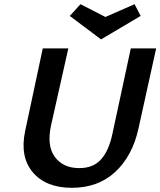

<svg xmlns="http://www.w3.org/2000/svg" viewBox="-20 -889 765 916"><path d="M651 -813 462 -701 313 -813 364 -869 483 -808 622 -869ZM604 -658H725L640 -273Q611 -144 529.5 -68.5Q448 7 323 7Q199 7 136.5 -67Q74 -141 100 -264L184 -658H306L224 -293Q202 -194 241.5 -140.5Q281 -87 358 -87Q425 -87 462 -128.5Q499 -170 516 -249Z"/></svg>

Font: EauTest
Style: Bold Italic
Weight: 700
Italic angle: -12°
Designer: Christian Thalmann (Catharsis Fonts)
Version: Version 0.001;PS 000.001;hotconv 1.0.88;makeotf.lib2.5.64775